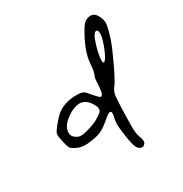

<svg xmlns="http://www.w3.org/2000/svg" viewBox="-137 -707 733 771"><g transform="rotate(-30 229.5 -322.0)"><path d="M386.7 -602.5Q376 -602.5 364.7 -596.2Q353.5 -589.8 349.6 -582Q347.7 -579.1 342.8 -572.3Q294.9 -494.1 291 -435.5Q289.1 -400.4 280.3 -382.8Q277.3 -376 276.4 -354Q275.4 -332 272.5 -315.9Q269.5 -299.8 260.7 -299.8Q259.8 -299.8 259.8 -299.8Q255.9 -299.8 236.3 -322.3Q218.8 -344.7 210 -349.6Q201.2 -354.5 177.7 -354.5Q125 -354.5 88.9 -327.1Q74.2 -315.4 53.7 -290Q33.2 -264.6 33.2 -255.9Q33.2 -246.1 38.1 -222.7Q43 -199.2 47.9 -189.5Q50.8 -181.6 71.3 -171.9Q89.8 -163.1 106.4 -163.1Q112.3 -163.1 121.1 -163.1Q162.1 -167 183.6 -176.3Q205.1 -185.5 230.5 -208Q253.9 -228.5 261.7 -228.5Q268.6 -228.5 268.6 -217.8Q268.6 -210 263.7 -191.4Q263.7 -191.4 261.7 -169.9Q261.7 -157.2 267.6 -116.2Q273.4 -75.2 279.8 -60.5Q286.1 -45.9 297.9 -42Q297.9 -42 303.7 -41Q305.7 -41 309.1 -42Q312.5 -43 316.9 -47.9Q321.3 -52.7 321.3 -59.6Q321.3 -68.4 314.5 -86.9Q308.6 -102.5 308.6 -130.9Q308.6 -140.6 309.6 -193.4Q311.5 -259.8 314 -275.9Q316.4 -292 327.1 -306.6Q338.9 -319.3 368.7 -381.8Q398.4 -444.3 410.2 -478.5Q426.8 -530.3 426.8 -546.9Q426.8 -564.5 416 -583.5Q405.3 -602.5 386.7 -602.5ZM377 -538.1Q385.7 -538.1 385.7 -521.5Q385.7 -496.1 364.3 -447.3Q348.6 -413.1 340.8 -413.1Q335.9 -413.1 335.9 -422.9Q335.9 -448.2 349.6 -493.2Q363.3 -538.1 377 -538.1ZM230.5 -261.7Q230.5 -252.9 222.7 -246.1Q214.8 -239.3 194.3 -227.5Q177.7 -218.8 153.3 -211.4Q128.9 -204.1 113.3 -204.1Q101.6 -204.1 88.9 -213.9Q76.2 -223.6 76.2 -239.3Q76.2 -267.6 109.9 -293Q143.6 -318.4 171.9 -319.3Q196.3 -319.3 213.4 -297.9Q230.5 -276.4 230.5 -261.7Z"/></g></svg>

Font: 辰宇落雁體 Thin
Style: Regular
Weight: 100
Designer: Written by Liu, Wei-Chen; Created by Wang, Li-Yu.
Foundry: New Value
Version: Version 1.000